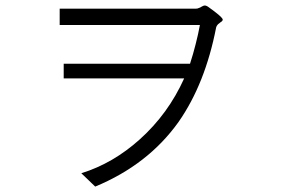

<svg xmlns="http://www.w3.org/2000/svg" viewBox="-20 -733 1040 702"><path d="M198.2 -701.2V-641.6H710.9Q705.1 -609.4 695.3 -571.3Q686.5 -536.1 674.8 -500H212.9V-446.3H653.3Q594.7 -316.4 491.2 -223.6Q393.6 -135.7 277.3 -99.6L328.1 -50.8Q521.5 -130.9 632.8 -287.1Q730.5 -426.8 770.5 -633.8Q772.5 -639.6 777.3 -644.5Q780.3 -647.5 786.1 -651.4Q797.9 -658.2 793 -665Q786.1 -675.8 745.1 -705.1Q735.4 -712.9 728.5 -712.9Q724.6 -712.9 717.8 -709Q711.9 -705.1 708 -704.1Q702.1 -701.2 695.3 -701.2Z"/></svg>

Font: Dotum
Style: Regular
Weight: 400
Version: Version 2.21